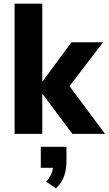

<svg xmlns="http://www.w3.org/2000/svg" viewBox="-20 -725 589 1040"><path d="M59 0V-705H209V-286H212L367 -496H538L335 -230L338 -283L549 0H372L212 -214H209V0ZM283 295 230 259Q250 238 259 215Q268 192 268 168L296 184H201V70H340V148Q340 192 327.5 228.5Q315 265 283 295Z"/></svg>

Font: Nunito Sans 10pt SemiCondensed ExtraBold
Style: Regular
Weight: 800
Width: 4
Designer: Vernon Adams
Foundry: Vernon Adams
Version: Version 3.101;gftools[0.9.27]